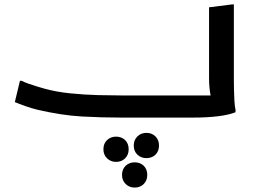

<svg xmlns="http://www.w3.org/2000/svg" viewBox="-20 -531 1168 867"><path d="M70 -166H78Q89 -160 109 -153Q129 -146 149 -140Q169 -134 180 -131Q233 -116 297.5 -109.5Q362 -103 423.5 -101.5Q485 -100 528 -100H931Q928 -115 926 -134.5Q924 -154 924 -177V-498L1027 -511H1036V-175Q1036 -155 1036.5 -128.5Q1037 -102 1038.5 -76Q1040 -50 1044 -32L1043 -24Q1013 -12 964 -6Q915 0 852 0H528Q438 0 349 -5Q260 -10 151 -35Q122 -42 94 -52Q66 -62 47 -70ZM584 126Q584 101 600.5 85Q617 69 641 69Q666 69 682 85Q698 101 698 126Q698 152 682 167.5Q666 183 641 183Q617 183 600.5 167.5Q584 152 584 126ZM447 143Q447 117 463.5 101.5Q480 86 504 86Q529 86 545 101.5Q561 117 561 143Q561 168 545 184Q529 200 504 200Q480 200 463.5 184Q447 168 447 143ZM531 259Q531 233 547.5 217.5Q564 202 588 202Q613 202 629 217.5Q645 233 645 259Q645 284 629 300Q613 316 588 316Q564 316 547.5 300Q531 284 531 259Z"/></svg>

Font: Kufam Medium
Style: Regular
Weight: 500
Designer: Wael Morcos, Artur Schmal
Foundry: Original Type
Version: Version 1.300; ttfautohint (v1.8.3)